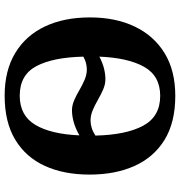

<svg xmlns="http://www.w3.org/2000/svg" viewBox="6 -771 775 827"><g transform="rotate(-90 393.5 -357.5)"><path d="M394 10Q280 10 205 -36Q130 -82 92.5 -165Q55 -248 55 -359Q55 -470 92.5 -552Q130 -634 205.5 -679.5Q281 -725 395 -725Q503 -725 578.5 -679.5Q654 -634 693 -551.5Q732 -469 732 -358Q732 -247 692.5 -164.5Q653 -82 578 -36Q503 10 394 10ZM508 -371Q521 -371 535 -374.5Q549 -378 563 -386Q560 -517 522 -588.5Q484 -660 395 -660Q309 -660 269 -592.5Q229 -525 224 -403Q254 -420 281 -427.5Q308 -435 332 -435Q353 -435 375 -425.5Q397 -416 419 -403Q441 -390 463.5 -380.5Q486 -371 508 -371ZM394 -55Q480 -55 519 -124Q558 -193 563 -317Q536 -303 512 -297Q488 -291 466 -291Q444 -291 422 -300.5Q400 -310 377.5 -323Q355 -336 332.5 -345.5Q310 -355 288 -355Q272 -355 256 -350Q240 -345 223 -334Q226 -202 265.5 -128.5Q305 -55 394 -55Z"/></g></svg>

Font: NotoSerif-Bold
Style: Regular
Weight: 700
Designer: Monotype Design Team
Foundry: Monotype Imaging Inc.
Version: Version 2.007; ttfautohint (v1.8) -l 8 -r 50 -G 200 -x 14 -D